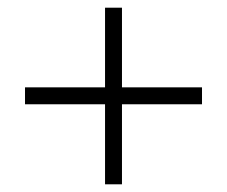

<svg xmlns="http://www.w3.org/2000/svg" viewBox="-20 -479 590 499"><path d="M45 -208V-252H505V-208ZM297 0H253V-459H297Z"/></svg>

Font: Ysabeau Office Light
Style: Regular
Weight: 300
Designer: Christian Thalmann (Catharsis Fonts)
Version: Version 2.001;gftools[0.9.30]; featfreeze: tnum,lnum,ss02